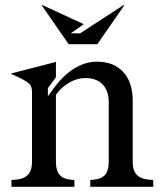

<svg xmlns="http://www.w3.org/2000/svg" viewBox="-20 -718 625 738"><path d="M103 -364Q103 -384 94.5 -394Q86 -404 57 -418L21 -435L195 -480V-421L164 -379V-348L184 -375Q220 -426 263.5 -453.5Q307 -481 352 -481Q417 -481 453.5 -441.5Q490 -402 490 -332V-95Q490 -64 504.5 -47.5Q519 -31 548 -28L569 -26V0H327V-26L345 -28Q372 -31 385 -47.5Q398 -64 398 -95V-325Q398 -369 374.5 -393.5Q351 -418 308 -418Q277 -418 247 -401Q217 -384 195 -354V-95Q195 -64 208 -47.5Q221 -31 248 -28L266 -26V0H24V-26L45 -28Q74 -31 88.5 -47.5Q103 -64 103 -95ZM454 -698H458L354 -548H244L140 -698H144L302 -625L252 -590H288Z"/></svg>

Font: Redaction
Style: Regular
Weight: 400
Designer: Jeremy Mickel / Forest Young
Foundry: MCKL
Version: Version 2.001; Redaction